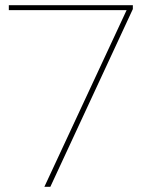

<svg xmlns="http://www.w3.org/2000/svg" viewBox="-20 -720 580 740"><path d="M151 0H174L492 -685V-700H14V-681H468Z"/></svg>

Font: Chess Sans Thin
Style: Regular
Weight: 100
Designer: Wolf Bōese
Foundry: Wolf Bōese
Version: Version 7.223;Glyphs 3.3 (3306)